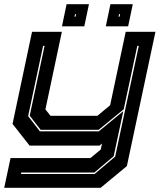

<svg xmlns="http://www.w3.org/2000/svg" viewBox="-32 -691 792 911"><path d="M108.5 0 27.5 -103 120 -540H261.5L183.5 -172L207.5 -141.5H430L490.5 -191.5L564.5 -540H705.5L570 97L445.5 200H-12L18 59H397L446 18.5L452 -10L440 0ZM67.5 134.5H417L514.5 52L626.5 -473.5H619.5L555 -172.5L436 -75H161L109 -142L179.5 -473.5H172.5L101.5 -140L157 -68H437L553 -163.5L507.5 50L416 127.5H69ZM470 -566 492 -671H598L576 -566ZM262 -566 284 -671H390L368 -566ZM321.5 -612H326.5L329 -624H324ZM530.5 -612H535.5L538 -624H533Z"/></svg>

Font: Tourney Expanded ExtraBold
Style: Italic
Weight: 800
Width: 7
Italic angle: -12°
Designer: Tyler Finck
Foundry: Etcetera Type Co
Version: Version 1.010; ttfautohint (v1.8.3)